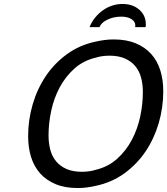

<svg xmlns="http://www.w3.org/2000/svg" viewBox="-20 -937 844 969"><path d="M372 12Q308 12 261 -7.5Q214 -27 183 -61.5Q152 -96 137 -144Q122 -192 122 -250Q122 -332 145 -410.5Q168 -489 211.5 -553.5Q255 -618 318.5 -664Q382 -710 463 -727Q485 -732 507.5 -735Q530 -738 554 -738Q618 -738 665 -718.5Q712 -699 743 -664.5Q774 -630 789 -582Q804 -534 804 -476Q804 -394 781 -315.5Q758 -237 714.5 -172.5Q671 -108 607.5 -62Q544 -16 463 1Q441 6 418.5 9Q396 12 372 12ZM463 -80Q526 -95 571 -135.5Q616 -176 645 -230.5Q674 -285 687.5 -348Q701 -411 701 -472Q701 -512 692 -545.5Q683 -579 662.5 -603.5Q642 -628 610 -642Q578 -656 533 -656Q494 -656 463 -646Q400 -631 355 -590.5Q310 -550 281 -495.5Q252 -441 238.5 -378Q225 -315 225 -254Q225 -214 234 -180.5Q243 -147 263.5 -122.5Q284 -98 316 -84Q348 -70 393 -70Q432 -70 463 -80ZM662 -800Q663 -803 663 -808Q663 -828 643.5 -840.5Q624 -853 592 -853Q554 -853 522.5 -838Q491 -823 482 -800H432Q442 -826 459.5 -847.5Q477 -869 498.5 -884.5Q520 -900 545.5 -908.5Q571 -917 598 -917Q650 -917 683 -888Q716 -859 716 -814Q716 -813 716 -809Q716 -805 714 -800Z"/></svg>

Font: Perun
Style: Italic
Weight: 400
Italic angle: -12°
Foundry: Copyright (c) Stefan Peev, Context Ltd, 2016
Version: Version 1.027